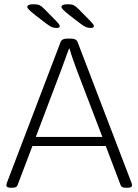

<svg xmlns="http://www.w3.org/2000/svg" viewBox="-20 -884 653 906"><path d="M31 2Q10 2 10 -10Q10 -13 12 -20L266 -686Q272 -702 298 -702H313Q340 -702 346 -686L601 -20Q603 -13 603 -10Q603 2 582 2H576Q565 2 558.5 -0.5Q552 -3 549 -11L479 -195H133L63 -11Q60 -3 53.5 -0.5Q47 2 36 2ZM268 -552 149 -238H463L343 -552Q333 -579 324 -604.5Q315 -630 308 -655H306Q296 -630 287.5 -605Q279 -580 268 -552ZM247 -752Q234 -752 224 -756.5Q214 -761 198 -773L147 -812Q126 -829 117.5 -837.5Q109 -846 109 -851Q109 -864 138 -864Q157 -864 166.5 -859.5Q176 -855 190 -841L246 -784Q252 -778 257 -771.5Q262 -765 262 -761Q262 -752 247 -752ZM408 -752Q395 -752 385 -756.5Q375 -761 359 -773L308 -812Q287 -829 278.5 -837.5Q270 -846 270 -851Q270 -864 299 -864Q318 -864 327.5 -859.5Q337 -855 351 -841L407 -784Q413 -778 418 -771.5Q423 -765 423 -761Q423 -752 408 -752Z"/></svg>

Font: Asap ExtraLight
Style: Regular
Weight: 200
Designer: Pablo Cosgaya
Foundry: Omnibus-Type
Version: Version 3.001; ttfautohint (v1.8.4.7-5d5b)